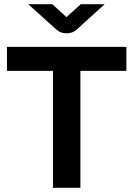

<svg xmlns="http://www.w3.org/2000/svg" viewBox="-20 -890 632 910"><path d="M231 0V-554H13V-668H579V-554H361V0ZM296 -732Q266 -732 246 -751L114 -870H228L295 -809L363 -870H476L345 -751Q324 -732 296 -732Z"/></svg>

Font: Atkinson Hyperlegible Next SemiBold
Style: Regular
Weight: 600
Designer: Elliott Scott, Megan Eiswerth, Linus Boman, Theodore Petrosky, Letters from Sweden
Foundry: Applied Design Works, Letters from Sweden
Version: Version 2.001